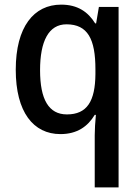

<svg xmlns="http://www.w3.org/2000/svg" viewBox="-20 -569 606 829"><path d="M389 15V240H492V-539H407L395 -468H391C360 -518 315 -549 244 -549C126 -549 48 -453 48 -268C48 -85 124 10 241 10C313 10 359 -23 389 -73H394C391 -42 389 -9 389 15ZM269 -75C190 -75 153 -140 153 -266C153 -391 190 -464 267 -464C359 -464 392 -400 392 -270V-249C391 -132 356 -75 269 -75Z"/></svg>

Font: Noto Sans Devanagari SemiCondensed Medium
Style: Regular
Weight: 500
Width: 4
Designer: Jelle Bosma - Monotype Design Team
Foundry: Monotype Imaging Inc.
Version: Version 2.004